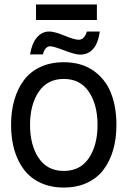

<svg xmlns="http://www.w3.org/2000/svg" viewBox="-20 -820 574 864"><path d="M201.2 -678.2Q225.6 -678.2 270 -659.7Q314.5 -641.1 334 -641.1Q359.4 -641.1 371.1 -678.2H429.2Q414.6 -574.2 339.8 -574.2Q318.4 -574.2 270 -592.8Q220.2 -611.8 206.1 -611.8Q183.1 -611.8 172.9 -575.2H115.2Q123.5 -624.5 145.5 -650.9Q168.5 -678.2 201.2 -678.2ZM267.1 -540Q345.2 -540 399.4 -502.7Q453.6 -465.3 478.8 -402.8Q503.9 -340.3 503.9 -257.8Q503.9 -196.3 489.3 -145.5Q474.6 -94.7 446 -56.6Q417.5 -18.6 371.8 2.7Q326.2 23.9 267.1 23.9Q208 23.9 162.4 2.7Q116.7 -18.6 87.9 -56.6Q59.1 -94.7 44.4 -145.5Q29.8 -196.3 29.8 -257.8Q29.8 -319.3 44.4 -370.1Q59.1 -420.9 87.6 -459.2Q116.2 -497.6 162.1 -518.8Q208 -540 267.1 -540ZM154.1 -406.7Q115.2 -348.6 115.2 -257.8Q115.2 -167 154.1 -108.9Q192.9 -50.8 267.1 -50.8Q341.3 -50.8 380.1 -108.9Q418.9 -167 418.9 -257.8Q418.9 -348.6 380.1 -406.7Q341.3 -464.8 267.1 -464.8Q192.9 -464.8 154.1 -406.7ZM416 -799.8V-730H142.1V-799.8Z"/></svg>

Font: Miedinger*
Style: Book
Weight: 400
Version: Version 001.000